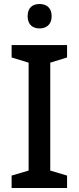

<svg xmlns="http://www.w3.org/2000/svg" viewBox="-20 -939 394 959"><path d="M178 -919C144 -919 118 -902 118 -858C118 -815 144 -797 178 -797C210 -797 238 -815 238 -858C238 -902 210 -919 178 -919ZM315 0V-62L231 -87V-626L315 -652V-714H38V-652L123 -626V-87L38 -62V0Z"/></svg>

Font: Noto Sans Bassa Vah Medium
Style: Regular
Weight: 500
Designer: Monotype Design Team
Foundry: Monotype Imaging Inc.
Version: Version 2.002